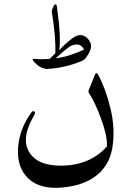

<svg xmlns="http://www.w3.org/2000/svg" viewBox="-20 -810 613 895"><path d="M438.5 -460Q473.6 -394.5 495.6 -302Q517.6 -209.5 503.9 -122.6Q496.6 -76.2 474.1 -41Q415.5 50.3 271.5 64Q167.5 73.7 113.3 23.2Q59.1 -27.3 64 -116.9Q68.8 -206.5 125.5 -284.7Q133.3 -295.4 140.1 -290.5Q147 -285.6 138.7 -271.5Q77.1 -167.5 115.2 -102.3Q153.3 -37.1 266.1 -37.6Q397.5 -39.1 477.1 -125.5Q478.5 -127.4 478.5 -133.8Q479.5 -180.7 450.2 -259Q420.9 -337.4 397 -372.1Q390.1 -381.8 393.1 -388.7L423.3 -463.4Q428.7 -477.1 438.5 -460ZM235.8 -789.1Q243.7 -793 245.6 -777.3Q265.6 -633.8 255.9 -575.7Q286.6 -608.9 316.4 -630.9Q346.2 -652.8 368.7 -644Q391.1 -635.7 402.1 -608.9Q413.1 -582 376 -535.2Q368.2 -525.4 312.3 -508.3Q256.3 -491.2 196.3 -488.3Q170.4 -492.7 153.6 -507.3Q136.7 -522 133.3 -529.5Q129.9 -537.1 135.3 -536.1Q172.4 -532.2 211.4 -535.6L237.8 -561.5Q241.2 -632.3 221.2 -757.3Q220.7 -759.8 226.1 -773.4Q231.4 -787.1 235.8 -789.1ZM315.9 -598.6Q297.4 -591.8 239.7 -538.1Q307.1 -547.4 371.6 -579.1Q355 -612.8 315.9 -598.6Z"/></svg>

Font: Amiri
Style: Regular
Weight: 400
Designer: Khaled Hosny
Version: Version 000.108